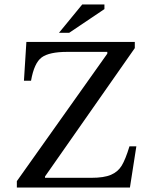

<svg xmlns="http://www.w3.org/2000/svg" viewBox="-20 -846 635 866"><path d="M595 -186 566 0H56V-29L464 -604V-612H283Q202 -612 168 -587Q134 -562 120 -482H88L99 -657H588V-629L183 -50V-44H392Q449 -44 480.5 -57.5Q512 -71 529 -99Q546 -127 564 -186ZM246 -698 351 -826H451V-805L292 -698Z"/></svg>

Font: myMathFont
Style: Regular
Weight: 400
Designer: Ross Mills, John Hudson & Paul Hanslow, Tiro Typeworks Ltd; with prior portions MicroPress Inc., and Coen Hoffman. Math 
Foundry: Tiro Typeworks Ltd
Version: Version 2.13 b171